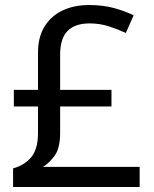

<svg xmlns="http://www.w3.org/2000/svg" viewBox="-20 -743 612 763"><path d="M334 -723Q389 -723 433 -711Q477 -699 511 -682L480 -612Q450 -626 413.5 -638Q377 -650 336 -650Q279 -650 249 -620.5Q219 -591 219 -525V-386H423V-320H219V-216Q219 -155 198 -125.5Q177 -96 151 -80H535V0H32V-74Q75 -85 103 -117Q131 -149 131 -215V-320H35V-386H131V-534Q131 -594 156 -636Q181 -678 227 -700.5Q273 -723 334 -723Z"/></svg>

Font: Noto Sans Bassa Vah
Style: Regular
Weight: 400
Designer: Monotype Design Team
Foundry: Monotype Imaging Inc.
Version: Version 2.002